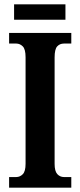

<svg xmlns="http://www.w3.org/2000/svg" viewBox="-20 -866 370 886"><path d="M22 0V-49H55Q72 -49 85 -62Q98 -75 98 -110V-602Q98 -639 85 -652Q72 -665 55 -665H22V-714H309V-665H275Q256 -665 244 -652Q232 -639 232 -601V-110Q232 -76 244.5 -62.5Q257 -49 275 -49H309V0ZM45 -775V-846H282V-775Z"/></svg>

Font: Noto Serif Tamil ExtraCondensed
Style: Bold
Weight: 700
Width: 2
Designer: Indian Type Foundry, Tom Grace, and the Monotype Design Team
Foundry: Monotype Imaging Inc.
Version: Version 2.004; ttfautohint (v1.8.4.7-5d5b)